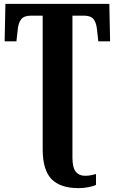

<svg xmlns="http://www.w3.org/2000/svg" viewBox="-20 -734 594 994"><path d="M387 240Q292 240 246.5 193Q201 146 201 39V-653H141Q104 -653 89.5 -634Q75 -615 72 -582L65 -520H4L8 -714H546L550 -520H489L482 -582Q479 -615 465 -634Q451 -653 414 -653H355V82Q355 133 372 154.5Q389 176 420 176Q439 176 452 173Q465 170 477 167V223Q464 230 438 235Q412 240 387 240Z"/></svg>

Font: Noto Serif ExtraCondensed ExtraBold
Style: Regular
Weight: 800
Width: 2
Designer: Monotype Design Team
Foundry: Monotype Imaging Inc.
Version: Version 2.013; ttfautohint (v1.8.4.7-5d5b)